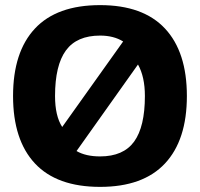

<svg xmlns="http://www.w3.org/2000/svg" viewBox="-20 -715 781 750"><path d="M31 -340Q31 -512 116.5 -603.5Q202 -695 371 -695Q539 -695 624.5 -603.5Q710 -512 710 -340Q710 -168 624.5 -76.5Q539 15 371 15Q202 15 116.5 -76.5Q31 -168 31 -340ZM461 -553Q424 -576 371 -576Q280 -576 237.5 -518Q195 -460 195 -340Q195 -262 223 -219ZM546 -340Q546 -415 519 -463L279 -125Q315 -104 371 -104Q462 -104 504 -162Q546 -220 546 -340Z"/></svg>

Font: Mitr Medium
Style: Regular
Weight: 500
Designer: Thanarat Vachiruckul
Foundry: Cadson Demak
Version: Version 1.003